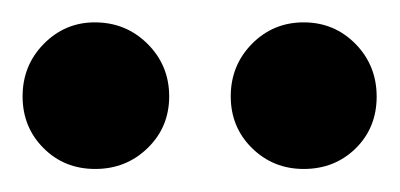

<svg xmlns="http://www.w3.org/2000/svg" viewBox="-20 -719 354 170"><path d="M0 -633.7Q0 -661.1 18.8 -680.2Q37.6 -699.2 63.9 -699.2Q91.5 -699.2 110.6 -680.2Q129.8 -661.1 129.8 -633.7Q129.8 -606.4 110.7 -587.9Q91.7 -569.4 64.3 -569.4Q36.9 -569.4 18.5 -587.9Q0 -606.4 0 -633.7ZM184.3 -633.7Q184.3 -661.1 203.1 -680.2Q221.9 -699.2 248.9 -699.2Q276 -699.2 294.8 -680.1Q313.5 -661 313.5 -633.5Q313.5 -606 295 -587.7Q276.4 -569.4 248.9 -569.4Q221.9 -569.4 203.1 -587.9Q184.3 -606.4 184.3 -633.7Z"/></svg>

Font: AF Albert Sans Medium
Style: Regular
Weight: 500
Designer: Andreas Rasmussen
Foundry: a.Foundry
Version: Version 1.300;Glyphs 3.2 (3231)